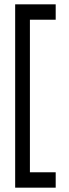

<svg xmlns="http://www.w3.org/2000/svg" viewBox="-20 -720 317 886"><path d="M237 146H50V-700H237V-629H118V75H237Z"/></svg>

Font: Kulim Park
Style: Regular
Weight: 400
Designer: Noponies / Dale Sattler
Foundry: Noponies
Version: Version 1.000; ttfautohint (v1.8.3)